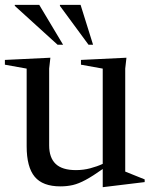

<svg xmlns="http://www.w3.org/2000/svg" viewBox="-24 -752 620 785"><path d="M177 -157.5Q177 -107.5 203.5 -82Q230 -56.5 286.5 -56.5Q317 -56.5 345.2 -64Q373.5 -71.5 396 -82V-471.5L307 -487.5V-507L493 -516L488 -471.5V-50.5L567.5 -18.5V-7.5L398.5 13H396V-61Q355 -32 326.2 -16.5Q297.5 -1 273.8 4.5Q250 10 223 10Q150.5 10 117.8 -29.5Q85 -69 85 -154V-471.5L-4 -487.5V-507L182 -516L177 -471.5ZM234 -569H211.5L36.5 -728V-732H136.5ZM356.5 -569H338L221 -728V-732H305.5Z"/></svg>

Font: Newsreader 72pt
Style: Regular
Weight: 400
Designer: Hugues Gentile
Foundry: Production Type
Version: Version 1.003; ttfautohint (v1.8.3)